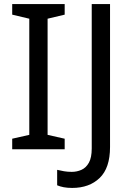

<svg xmlns="http://www.w3.org/2000/svg" viewBox="-20 -734 652 944"><path d="M298 0H40V-52L124 -71V-642L40 -662V-714H298V-662L214 -642V-71L298 -52ZM335 190Q311 190 293 186.5Q275 183 261 177V101Q277 105 295 108Q313 111 333 111Q358 111 380.5 101Q403 91 417 66Q431 41 431 -4V-714H521V-11Q521 92 470 141Q419 190 335 190Z"/></svg>

Font: Noto Sans Saurashtra
Style: Regular
Weight: 400
Designer: Monotype Design Team
Foundry: Monotype Imaging Inc.
Version: Version 2.001; ttfautohint (v1.8.4.7-5d5b)